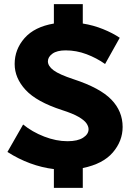

<svg xmlns="http://www.w3.org/2000/svg" viewBox="-20 -810 640 930"><path d="M241 100V9Q183 2 126 -19Q69 -40 16 -74L92 -207Q136 -171 194 -148.5Q252 -126 307 -126Q356 -126 382.5 -143Q409 -160 409 -184Q409 -198 398.5 -213Q388 -228 360.5 -244Q333 -260 280 -277Q157 -317 104 -374.5Q51 -432 51 -500Q51 -571 99 -625.5Q147 -680 241 -696V-790H381V-696Q432 -688 479 -669Q526 -650 560 -627L489 -500Q448 -529 399 -547.5Q350 -566 298 -566Q256 -566 234 -550Q212 -534 212 -513Q212 -490 239.5 -469.5Q267 -449 337 -426Q465 -384 519.5 -327.5Q574 -271 574 -195Q574 -127 526.5 -71.5Q479 -16 381 4V100Z"/></svg>

Font: Radio Canada
Style: Bold
Weight: 700
Designer: Charles Daoud, Etienne Aubert Bonn, Alexandre Saumier Demers, Jacques Le Bailly
Foundry: Radio-Canada
Version: Version 2.104; ttfautohint (v1.8.4.7-5d5b);gftools[0.9.28.de